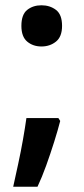

<svg xmlns="http://www.w3.org/2000/svg" viewBox="-20 -574 319 727"><path d="M61 -476Q61 -519 83 -536.5Q105 -554 137 -554Q169 -554 192 -536.5Q215 -519 215 -476Q215 -435 192 -416.5Q169 -398 137 -398Q105 -398 83 -416.5Q61 -435 61 -476ZM208 -116Q199 -81 185 -36.5Q171 8 155 52.5Q139 97 122 133H30Q39 92 49 46Q59 0 67 -45.5Q75 -91 80 -127H201Z"/></svg>

Font: Noto Sans Canadian Aboriginal SemiBold
Style: Regular
Weight: 600
Designer: Monotype Design Team, Typotheque's Kevin King
Foundry: Monotype Imaging Inc.
Version: Version 2.004; ttfautohint (v1.8.4.7-5d5b)